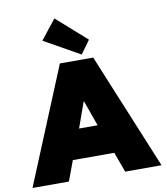

<svg xmlns="http://www.w3.org/2000/svg" viewBox="-113 -995 936 1075"><g transform="rotate(-10 355.0 -457.0)"><path d="M385 -688 181.5 -802.5 269.5 -913.5 439.5 -763ZM256 -660H445.5L717.5 0H511L469 -114.5H233.5L191 0H-16ZM298.5 -282.5H404L352 -428H350.5Z"/></g></svg>

Font: League Spartan Black
Style: Regular
Weight: 900
Foundry: The League of Moveable Type
Version: Version 2.002